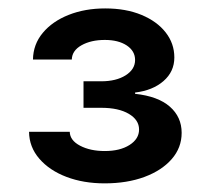

<svg xmlns="http://www.w3.org/2000/svg" viewBox="-20 -860 489 449"><path d="M224.6 -431.2Q175.3 -431.2 135.5 -446.3Q95.7 -461.4 72 -488.8Q48.3 -516.1 47.9 -551.8H143.1Q143.6 -531.7 167.2 -519.3Q190.9 -506.8 225.1 -506.8Q260.7 -506.8 283 -521Q305.2 -535.2 305.2 -557.1Q305.2 -579.6 281.2 -593.8Q257.3 -607.9 216.8 -607.9H175.3V-669.9H216.8Q251.5 -669.9 273.7 -683.8Q295.9 -697.8 295.9 -719.7Q295.9 -740.7 276.4 -753.7Q256.8 -766.6 225.1 -766.6Q192.9 -766.6 170.7 -754.2Q148.4 -741.7 147.9 -720.7H57.1Q57.6 -756.3 80.1 -783.2Q102.5 -810.1 140.6 -825.2Q178.7 -840.3 226.1 -840.3Q274.4 -840.3 310.8 -825.2Q347.2 -810.1 367.4 -784.2Q387.7 -758.3 387.7 -725.6Q387.7 -692.4 362.3 -670.4Q336.9 -648.4 295.9 -643.6V-640.6Q349.6 -634.8 377.2 -610.6Q404.8 -586.4 404.8 -549.3Q404.8 -514.6 381.6 -488Q358.4 -461.4 317.9 -446.3Q277.3 -431.2 224.6 -431.2Z"/></svg>

Font: Inter 16pt Medium
Style: Regular
Weight: 500
Version: Version 4.001;git-66647c0bb